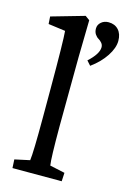

<svg xmlns="http://www.w3.org/2000/svg" viewBox="-107 -731 525 784"><g transform="rotate(15 155.5 -339.0)"><path d="M27.3 0 25.4 -36.1 88.9 -49.8Q93.8 -82.5 93.8 -232.4V-354.5Q93.8 -553.7 89.8 -596.7L17.6 -606.4L15.6 -637.7L155.3 -677.7L173.8 -664.1Q169.9 -498 169.9 -371.1L168.9 -213.9Q168.9 -79.1 173.8 -49.8L237.3 -36.1L235.4 0ZM225.6 -485.4 209 -503.9Q251 -542 251 -570.3Q251 -580.6 244.4 -588.4Q237.8 -596.2 230 -600.6Q222.2 -605 215.6 -614.7Q209 -624.5 209 -638.7Q209 -654.8 221.7 -665.8Q234.4 -676.8 252.9 -676.8Q279.3 -676.8 294.9 -659.7Q310.5 -642.6 310.5 -613.3Q310.5 -583.5 287.6 -548.6Q264.6 -513.7 225.6 -485.4Z"/></g></svg>

Font: Crimson Pro
Style: Regular
Weight: 400
Designer: Jacques Le Bailly
Foundry: Baron von Fonthausen
Version: Version 1.003